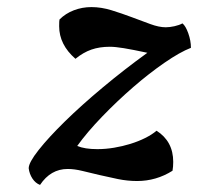

<svg xmlns="http://www.w3.org/2000/svg" viewBox="-20 -489 559 542"><path d="M61 -14Q61 -30 89 -65.5Q117 -101 163.5 -146.5Q210 -192 270.5 -242.5Q331 -293 396 -340Q354 -349 329.5 -353Q305 -357 290 -357Q261 -357 238 -349Q215 -341 193 -323Q147 -363 147 -415Q147 -431 148 -434Q165 -451 188.5 -460Q212 -469 238 -469Q266 -469 295 -460Q324 -451 352 -440.5Q380 -430 404.5 -421Q429 -412 448 -412Q459 -412 472.5 -415Q486 -418 495 -423Q504 -416 511.5 -395Q519 -374 519 -354Q488 -342 444.5 -312Q401 -282 356 -243Q311 -204 268.5 -160Q226 -116 198 -77Q219 -68 255 -68Q278 -68 302 -72Q326 -76 348.5 -83Q371 -90 390 -99.5Q409 -109 422 -120Q469 -90 469 -32Q469 -24 468.5 -19Q468 -14 467 -7Q421 22 367 22Q340 22 313 16.5Q286 11 260.5 5Q235 -1 212.5 -6.5Q190 -12 171 -12Q123 -12 93 33Q80 28 71.5 15Q63 2 61 -14Z"/></svg>

Font: Kaushan Script
Style: Regular
Weight: 400
Designer: Pablo Impallari
Foundry: Pablo Impallari
Version: Version 1.002